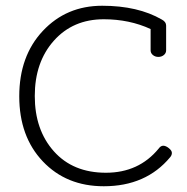

<svg xmlns="http://www.w3.org/2000/svg" viewBox="-20 -638 650 668"><path d="M532 -121Q539 -131 548 -131Q557 -131 567.5 -122.5Q578 -114 578 -106Q578 -98 572 -91Q488 10 341 10Q211 10 129 -76.5Q47 -163 47 -303Q47 -443 129 -530.5Q211 -618 335.5 -618Q460 -618 543 -570Q558 -562 558 -549V-463Q558 -453 550 -446.5Q542 -440 531 -440Q520 -440 512 -446.5Q504 -453 504 -463V-537Q430 -571 341 -571Q234 -571 167.5 -496.5Q101 -422 101 -304Q101 -186 167.5 -111.5Q234 -37 348.5 -37Q463 -37 532 -121Z"/></svg>

Font: Flamenco
Style: Regular
Weight: 400
Designer: Luciano Vergara
Foundry: Luciano Vergara
Version: Version 1.002